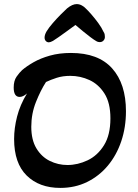

<svg xmlns="http://www.w3.org/2000/svg" viewBox="-20 -906 676 939"><path d="M219 -699Q210 -699 204 -705.5Q198 -712 198 -722Q198 -736 208 -753Q219 -771 238.5 -793.5Q258 -816 278 -836Q298 -856 308 -865Q334 -886 355 -886Q368 -886 380 -879.5Q392 -873 399 -865Q410 -855 427 -835.5Q444 -816 460.5 -793.5Q477 -771 486 -751Q491 -744 492 -737Q493 -730 493 -725Q493 -715 486 -707.5Q479 -700 468 -700Q465 -700 460 -701Q455 -702 449 -706Q440 -711 422 -724.5Q404 -738 384 -754.5Q364 -771 349 -784Q330 -770 308 -754Q286 -738 267.5 -725Q249 -712 239 -706Q226 -699 219 -699ZM275 13Q172 13 110.5 -47.5Q49 -108 49 -226Q49 -279 63.5 -336Q78 -393 112 -449Q93 -432 76 -432Q47 -432 47 -478Q47 -511 61 -531Q75 -551 88 -563Q110 -582 144 -601.5Q178 -621 224 -634Q270 -647 327 -647Q461 -647 528.5 -571.5Q596 -496 596 -362Q596 -283 573 -215Q550 -147 507.5 -96Q465 -45 406 -16Q347 13 275 13ZM310 -99Q360 -99 408.5 -122Q457 -145 488.5 -195.5Q520 -246 520 -327Q520 -403 491 -448.5Q462 -494 417.5 -514.5Q373 -535 324 -535Q287 -535 257.5 -525.5Q228 -516 205 -505Q179 -465 156 -407.5Q133 -350 133 -286Q133 -222 158 -180.5Q183 -139 223.5 -119Q264 -99 310 -99Z"/></svg>

Font: Akaya Telivigala
Style: Regular
Weight: 400
Designer: Vaishnavi Murthy Yerkadithaya, Juan Luis Blanco Aristondo
Version: Version 1.002; ttfautohint (v1.8.3)